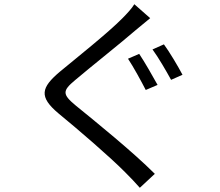

<svg xmlns="http://www.w3.org/2000/svg" viewBox="-20 -824 1040 909"><path d="M639 -569 586 -546C612 -507 649 -439 670 -398L726 -422C705 -460 664 -532 639 -569ZM756 -614 702 -590C730 -552 767 -488 790 -446L844 -470C823 -510 782 -579 756 -614ZM691 -738 616 -804C605 -785 579 -757 559 -737C491 -668 340 -548 264 -485C174 -409 163 -366 257 -287C351 -210 502 -80 573 -8C597 16 621 41 642 65L713 -1C607 -107 430 -250 339 -324C274 -378 275 -394 336 -445C409 -507 553 -621 622 -681C639 -695 670 -721 691 -738Z"/></svg>

Font: Noto Sans HK
Style: Regular
Weight: 400
Designer: Ryoko NISHIZUKA 西塚涼子 (kana, bopomofo & ideographs); Paul D. Hunt (Latin, Greek & Cyrillic); Sandoll Communications 산돌커뮤니
Foundry: Adobe
Version: Version 2.004;hotconv 1.0.118;makeotfexe 2.5.65603